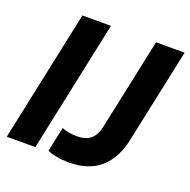

<svg xmlns="http://www.w3.org/2000/svg" viewBox="-127 -822 949 960"><g transform="rotate(20 347.5 -342.0)"><path d="M151 -699H303L155 0H3ZM223 -6 251 -137Q264 -130 286 -126Q308 -122 331 -122Q377 -122 403 -143Q429 -164 439 -209L543 -699H695L588 -195Q567 -95 505.5 -40Q444 15 336 15Q305 15 272 9Q239 3 223 -6Z"/></g></svg>

Font: Prompt Semibold
Style: Italic
Weight: 600
Italic angle: -12°
Designer: Katatrad Team
Foundry: CadsonDemak
Version: Version 1.000